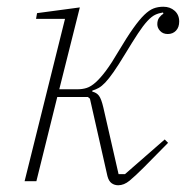

<svg xmlns="http://www.w3.org/2000/svg" viewBox="-20 -538 566 570"><path d="M331 12Q320 12 311.5 6Q303 0 299 -15L247 -245L241 -250H150L88 0H53L173 -482H87L90 -499L217 -516L156 -273H211Q225 -273 237.5 -277Q250 -281 264 -293.5Q278 -306 294.5 -328Q311 -350 332 -386Q357 -428 375.5 -454Q394 -480 408.5 -494Q423 -508 436 -513Q449 -518 465 -518Q485 -518 498.5 -506Q512 -494 512 -474Q512 -457 502.5 -447Q493 -437 478 -437Q464 -437 455.5 -446Q447 -455 447 -466Q447 -478 452.5 -485.5Q458 -493 465 -497L464 -501Q451 -499 440.5 -494Q430 -489 417.5 -475.5Q405 -462 389.5 -438.5Q374 -415 351 -377Q331 -344 317 -324Q303 -304 292.5 -293Q282 -282 273 -277Q264 -272 254 -269V-266Q267 -263 274 -253.5Q281 -244 287 -218L332 -21H351L469 -124L479 -114L407 -41Q381 -15 364.5 -1.5Q348 12 331 12Z"/></svg>

Font: IBM Plex Serif ExtLt
Style: Italic
Weight: 200
Italic angle: -14°
Designer: Mike Abbink, Paul van der Laan, Pieter van Rosmalen
Foundry: Bold Monday
Version: Version 3.001